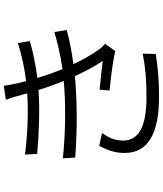

<svg xmlns="http://www.w3.org/2000/svg" viewBox="59 -894 881 1040"><g transform="rotate(-90 500.0 -374.5)"><path d="M299 -263 229 -278C207 -234 190 -194 191 -138C192 -12 299 46 495 46C581 46 657 40 727 28L729 -43C657 -28 586 -22 493 -22C332 -22 258 -65 258 -149C258 -194 275 -228 299 -263ZM505 -700 514 -668C419 -662 303 -665 182 -680L186 -614C311 -603 435 -600 532 -607C540 -581 549 -554 560 -525L581 -470C467 -460 314 -459 162 -475L166 -408C321 -396 486 -398 607 -410C630 -359 658 -307 689 -259C657 -263 590 -271 534 -276L529 -222C597 -215 687 -205 743 -191L782 -246C768 -259 756 -272 746 -287C718 -327 693 -373 672 -418C744 -427 809 -441 857 -454L846 -521C799 -507 727 -489 645 -477L621 -540L597 -613C668 -622 740 -637 797 -654L786 -719C724 -698 651 -683 580 -674C569 -715 560 -757 555 -795L479 -784C489 -758 498 -728 505 -700Z"/></g></svg>

Font: Noto Sans KR DemiLight
Style: Regular
Weight: 350
Designer: Ryoko NISHIZUKA 西塚涼子 (kana, bopomofo & ideographs); Paul D. Hunt (Latin, Greek & Cyrillic); Sandoll Communications 산돌커뮤니
Foundry: Adobe
Version: Version 2.004;hotconv 1.0.118;makeotfexe 2.5.65603